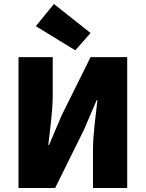

<svg xmlns="http://www.w3.org/2000/svg" viewBox="-20 -934 724 954"><path d="M72 0H254L398 -291L460 -436H464C456 -362 442 -268 442 -188V0H612V-650H430L286 -360L224 -214H220C228 -284 242 -382 242 -462V-650H72ZM354 -684 430 -770 248 -914 158 -804Z"/></svg>

Font: Giro Sans Black
Style: Regular
Weight: 900
Designer: Paul D. Hunt
Foundry: Adobe Systems Incorporated
Version: Version 1.000;PS 1.0;hotconv 1.0.88;makeotf.lib2.5.647800